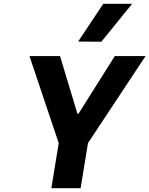

<svg xmlns="http://www.w3.org/2000/svg" viewBox="-20 -997 791 1017"><path d="M252 0 291 -239 136 -700H298L390 -395H396L588 -700H751L446 -239L407 0ZM394 -777 527 -977H680L517 -776Z"/></svg>

Font: Be Vietnam ExtraBold
Style: Italic
Weight: 800
Italic angle: -9.778°
Designer: Gabriel Lam
Foundry: TypeRant
Version: Version 3.000